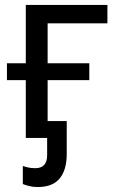

<svg xmlns="http://www.w3.org/2000/svg" viewBox="-20 -556 474 774"><path d="M132 198Q113 198 97.5 194Q82 190 72 186V113Q80 116 93 119Q106 122 122 122Q170 122 170 70V0H84V-233H8V-301H84V-536H413V-462H172V-301H340V-233H172V-68H249V65Q249 129 220.5 163.5Q192 198 132 198Z"/></svg>

Font: Noto Sans
Style: Regular
Weight: 400
Designer: Monotype Design Team
Foundry: Monotype Imaging Inc.
Version: Version 2.007